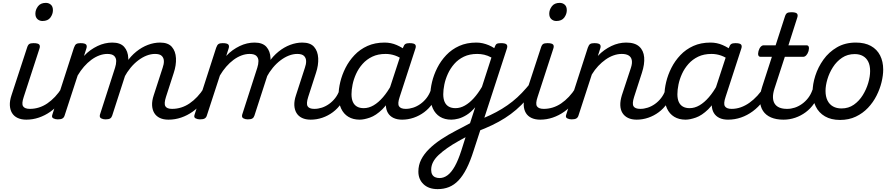

<svg xmlns="http://www.w3.org/2000/svg" viewBox="-20 -815 6208 1335"><path d="M163 17Q128 17 102.5 5Q77 -7 63.5 -29.5Q50 -52 48.5 -83Q47 -114 60 -153L168 -483Q174 -503 183.5 -509Q193 -515 213 -515Q244 -515 252.5 -505.5Q261 -496 254 -476L145 -141Q129 -94 140.5 -76Q152 -58 188 -58Q202 -58 207.5 -46.5Q213 -35 210.5 -20.5Q208 -6 196 5.5Q184 17 163 17ZM275 -669Q255 -669 240.5 -682Q226 -695 226 -720Q226 -747 244 -771Q262 -795 299 -795Q319 -795 333.5 -782.5Q348 -770 348 -744Q348 -717 330.5 -693Q313 -669 275 -669Z M163 17Q149 17 143 5.5Q137 -6 140 -20.5Q143 -35 155 -46.5Q167 -58 188 -58Q220 -58 250.5 -67.5Q281 -77 309 -96Q337 -115 362.5 -142Q388 -169 410 -204Q419 -217 430 -216Q441 -215 447 -206.5Q453 -198 448 -186Q428 -140 398 -102.5Q368 -65 330.5 -38.5Q293 -12 250.5 2.5Q208 17 163 17Z M1151 17Q1116 17 1091 5Q1066 -7 1052.5 -29.5Q1039 -52 1037.5 -83Q1036 -114 1049 -153L1111 -344Q1120 -369 1119.5 -390.5Q1119 -412 1105 -426Q1091 -440 1058 -440Q1029 -440 999.5 -428.5Q970 -417 941.5 -395.5Q913 -374 888.5 -344.5Q864 -315 844 -278H810Q828 -335 858.5 -380Q889 -425 927.5 -456Q966 -487 1008.5 -503Q1051 -519 1093 -519Q1149 -519 1175 -489Q1201 -459 1203.5 -410.5Q1206 -362 1188 -308L1134 -141Q1119 -94 1130 -76Q1141 -58 1176 -58Q1190 -58 1196 -46.5Q1202 -35 1199 -20.5Q1196 -6 1184 5.5Q1172 17 1151 17ZM381 15Q365 15 351 8Q337 1 344 -18L494 -483Q501 -503 510.5 -509Q520 -515 539 -515Q570 -515 578.5 -505.5Q587 -496 580 -476L564 -426Q585 -449 609 -466Q633 -483 658 -495Q683 -507 709 -513Q735 -519 761 -519Q817 -519 843.5 -489Q870 -459 872 -410.5Q874 -362 856 -308L760 -11Q756 2 746 8.5Q736 15 713 15Q697 15 683.5 8Q670 1 675 -18L780 -344Q788 -369 788 -390.5Q788 -412 774 -426Q760 -440 726 -440Q699 -440 670.5 -429.5Q642 -419 615 -399Q588 -379 564 -351.5Q540 -324 520 -290L429 -11Q425 2 414.5 8.5Q404 15 381 15Z M1152 17Q1138 17 1132 5.5Q1126 -6 1129 -20.5Q1132 -35 1144 -46.5Q1156 -58 1177 -58Q1209 -58 1239.5 -67.5Q1270 -77 1298 -96Q1326 -115 1351.5 -142Q1377 -169 1399 -204Q1408 -217 1419 -216Q1430 -215 1436 -206.5Q1442 -198 1437 -186Q1417 -140 1387 -102.5Q1357 -65 1319.5 -38.5Q1282 -12 1239.5 2.5Q1197 17 1152 17Z M2140 17Q2105 17 2080 5Q2055 -7 2041.5 -29.5Q2028 -52 2026.5 -83Q2025 -114 2038 -153L2100 -344Q2109 -369 2108.5 -390.5Q2108 -412 2094 -426Q2080 -440 2047 -440Q2018 -440 1988.5 -428.5Q1959 -417 1930.5 -395.5Q1902 -374 1877.5 -344.5Q1853 -315 1833 -278H1799Q1817 -335 1847.5 -380Q1878 -425 1916.5 -456Q1955 -487 1997.5 -503Q2040 -519 2082 -519Q2138 -519 2164 -489Q2190 -459 2192.5 -410.5Q2195 -362 2177 -308L2123 -141Q2108 -94 2119 -76Q2130 -58 2165 -58Q2179 -58 2185 -46.5Q2191 -35 2188 -20.5Q2185 -6 2173 5.5Q2161 17 2140 17ZM1370 15Q1354 15 1340 8Q1326 1 1333 -18L1483 -483Q1490 -503 1499.5 -509Q1509 -515 1528 -515Q1559 -515 1567.5 -505.5Q1576 -496 1569 -476L1553 -426Q1574 -449 1598 -466Q1622 -483 1647 -495Q1672 -507 1698 -513Q1724 -519 1750 -519Q1806 -519 1832.5 -489Q1859 -459 1861 -410.5Q1863 -362 1845 -308L1749 -11Q1745 2 1735 8.5Q1725 15 1702 15Q1686 15 1672.5 8Q1659 1 1664 -18L1769 -344Q1777 -369 1777 -390.5Q1777 -412 1763 -426Q1749 -440 1715 -440Q1688 -440 1659.5 -429.5Q1631 -419 1604 -399Q1577 -379 1553 -351.5Q1529 -324 1509 -290L1418 -11Q1414 2 1403.5 8.5Q1393 15 1370 15Z M2141 17Q2127 17 2121 5.5Q2115 -6 2118 -20.5Q2121 -35 2133 -46.5Q2145 -58 2166 -58Q2192 -58 2218 -66.5Q2244 -75 2268 -92Q2292 -109 2311 -133.5Q2330 -158 2341 -190Q2346 -205 2358 -205.5Q2370 -206 2379.5 -196.5Q2389 -187 2386 -173Q2376 -130 2352 -95Q2328 -60 2294.5 -35Q2261 -10 2221.5 3.5Q2182 17 2141 17Z M2481 17Q2435 17 2402 -3Q2369 -23 2351.5 -61Q2334 -99 2334 -151Q2334 -195 2346 -245Q2358 -295 2382.5 -343.5Q2407 -392 2445 -432Q2483 -472 2535 -495.5Q2587 -519 2654 -519Q2699 -519 2739 -501.5Q2779 -484 2811 -458L2799 -389Q2759 -418 2727 -429Q2695 -440 2661 -440Q2608 -440 2568.5 -421Q2529 -402 2501 -370.5Q2473 -339 2456 -301.5Q2439 -264 2431.5 -227Q2424 -190 2424 -160Q2424 -128 2433.5 -106.5Q2443 -85 2462 -74Q2481 -63 2509 -63Q2544 -63 2577.5 -82.5Q2611 -102 2643 -139Q2675 -176 2702 -226L2719 -179Q2682 -97 2638 -54.5Q2594 -12 2552.5 2.5Q2511 17 2481 17ZM2776 17Q2741 17 2716 5Q2691 -7 2677.5 -29.5Q2664 -52 2663 -83Q2662 -114 2674 -153L2782 -483Q2789 -503 2798.5 -509Q2808 -515 2827 -515Q2858 -515 2866.5 -505.5Q2875 -496 2868 -476L2759 -141Q2743 -94 2754.5 -76Q2766 -58 2801 -58Q2815 -58 2820.5 -46.5Q2826 -35 2823.5 -20.5Q2821 -6 2809 5.5Q2797 17 2776 17Z M2776 17Q2762 17 2756 5.5Q2750 -6 2753 -20.5Q2756 -35 2768 -46.5Q2780 -58 2801 -58Q2827 -58 2853 -66.5Q2879 -75 2903 -92Q2927 -109 2946 -133.5Q2965 -158 2976 -190Q2981 -205 2993 -205.5Q3005 -206 3014.5 -196.5Q3024 -187 3021 -173Q3011 -130 2987 -95Q2963 -60 2929.5 -35Q2896 -10 2856.5 3.5Q2817 17 2776 17Z M3023 500Q2961 500 2925 466Q2889 432 2889 378Q2889 333 2908.5 294.5Q2928 256 2963.5 221Q2999 186 3047 154Q3095 122 3153 92Q3169 84 3185 75.5Q3201 67 3217 58.5Q3233 50 3248 42L3284 -69Q3254 -34 3224 -15.5Q3194 3 3167 10Q3140 17 3118 17Q3072 17 3039.5 -3Q3007 -23 2989.5 -61Q2972 -99 2972 -151Q2972 -195 2984 -245Q2996 -295 3020.5 -343.5Q3045 -392 3083 -432Q3121 -472 3173 -495.5Q3225 -519 3292 -519Q3315 -519 3337 -514Q3359 -509 3379 -500.5Q3399 -492 3417 -480L3418 -484Q3425 -504 3433 -509.5Q3441 -515 3463 -515Q3494 -515 3502.5 -505.5Q3511 -496 3504 -476L3273 233Q3250 306 3224 357Q3198 408 3168 439.5Q3138 471 3102 485.5Q3066 500 3023 500ZM3036 423Q3066 423 3092.5 403Q3119 383 3142.5 341Q3166 299 3188 231L3217 139Q3208 144 3200 148.5Q3192 153 3184 157Q3176 161 3168 166Q3125 190 3090 214.5Q3055 239 3029.5 263Q3004 287 2991 312.5Q2978 338 2978 366Q2978 385 2985 398Q2992 411 3005.5 417Q3019 423 3036 423ZM3147 -63Q3180 -63 3212 -81Q3244 -99 3274 -132Q3304 -165 3331 -211L3397 -415Q3371 -429 3347 -434.5Q3323 -440 3298 -440Q3245 -440 3205.5 -421Q3166 -402 3138.5 -370.5Q3111 -339 3094 -301.5Q3077 -264 3069.5 -227Q3062 -190 3062 -160Q3062 -128 3071.5 -106.5Q3081 -85 3100 -74Q3119 -63 3147 -63Z M3296 100Q3289 104 3283 94Q3277 84 3275.5 69.5Q3274 55 3277.5 42Q3281 29 3290 27Q3343 7 3387.5 -14Q3432 -35 3470.5 -58.5Q3509 -82 3543.5 -109.5Q3578 -137 3608.5 -169Q3639 -201 3669 -238Q3679 -251 3690.5 -246.5Q3702 -242 3707 -229Q3712 -216 3702 -202Q3671 -157 3638 -120Q3605 -83 3569 -52Q3533 -21 3491.5 5.5Q3450 32 3402 55Q3354 78 3296 100Z M3736 17Q3701 17 3675.5 5Q3650 -7 3636.5 -29.5Q3623 -52 3621.5 -83Q3620 -114 3633 -153L3741 -483Q3747 -503 3756.5 -509Q3766 -515 3786 -515Q3817 -515 3825.5 -505.5Q3834 -496 3827 -476L3718 -141Q3702 -94 3713.5 -76Q3725 -58 3761 -58Q3775 -58 3780.5 -46.5Q3786 -35 3783.5 -20.5Q3781 -6 3769 5.5Q3757 17 3736 17ZM3848 -669Q3828 -669 3813.5 -682Q3799 -695 3799 -720Q3799 -747 3817 -771Q3835 -795 3872 -795Q3892 -795 3906.5 -782.5Q3921 -770 3921 -744Q3921 -717 3903.5 -693Q3886 -669 3848 -669Z M3736 17Q3722 17 3716 5.5Q3710 -6 3713 -20.5Q3716 -35 3728 -46.5Q3740 -58 3761 -58Q3793 -58 3823.5 -67.5Q3854 -77 3882 -96Q3910 -115 3935.5 -142Q3961 -169 3983 -204Q3992 -217 4003 -216Q4014 -215 4020 -206.5Q4026 -198 4021 -186Q4001 -140 3971 -102.5Q3941 -65 3903.5 -38.5Q3866 -12 3823.5 2.5Q3781 17 3736 17Z M4407 17Q4372 17 4347 5Q4322 -7 4308 -29.5Q4294 -52 4293 -83Q4292 -114 4304 -153L4367 -344Q4377 -375 4373 -396.5Q4369 -418 4351.5 -429Q4334 -440 4303 -440Q4275 -440 4246.5 -430Q4218 -420 4191 -401Q4164 -382 4139.5 -356Q4115 -330 4095 -297L4002 -11Q3998 2 3987.5 8.5Q3977 15 3954 15Q3938 15 3924 8Q3910 1 3917 -18L4067 -483Q4074 -503 4083.5 -509Q4093 -515 4112 -515Q4143 -515 4151.5 -505.5Q4160 -496 4153 -476L4137 -426Q4158 -449 4182 -466Q4206 -483 4231 -495Q4256 -507 4282 -513Q4308 -519 4334 -519Q4394 -519 4424.5 -491.5Q4455 -464 4459 -416.5Q4463 -369 4443 -308L4389 -141Q4374 -94 4385 -76Q4396 -58 4432 -58Q4446 -58 4451.5 -46.5Q4457 -35 4454.5 -20.5Q4452 -6 4440 5.5Q4428 17 4407 17Z M4407 17Q4393 17 4387 5.5Q4381 -6 4384 -20.5Q4387 -35 4399 -46.5Q4411 -58 4432 -58Q4458 -58 4484 -66.5Q4510 -75 4534 -92Q4558 -109 4577 -133.5Q4596 -158 4607 -190Q4612 -205 4624 -205.5Q4636 -206 4645.5 -196.5Q4655 -187 4652 -173Q4642 -130 4618 -95Q4594 -60 4560.5 -35Q4527 -10 4487.5 3.5Q4448 17 4407 17Z M4747 17Q4701 17 4668 -3Q4635 -23 4617.5 -61Q4600 -99 4600 -151Q4600 -195 4612 -245Q4624 -295 4648.5 -343.5Q4673 -392 4711 -432Q4749 -472 4801 -495.5Q4853 -519 4920 -519Q4965 -519 5005 -501.5Q5045 -484 5077 -458L5065 -389Q5025 -418 4993 -429Q4961 -440 4927 -440Q4874 -440 4834.5 -421Q4795 -402 4767 -370.5Q4739 -339 4722 -301.5Q4705 -264 4697.5 -227Q4690 -190 4690 -160Q4690 -128 4699.5 -106.5Q4709 -85 4728 -74Q4747 -63 4775 -63Q4810 -63 4843.5 -82.5Q4877 -102 4909 -139Q4941 -176 4968 -226L4985 -179Q4948 -97 4904 -54.5Q4860 -12 4818.5 2.5Q4777 17 4747 17ZM5042 17Q5007 17 4982 5Q4957 -7 4943.5 -29.5Q4930 -52 4929 -83Q4928 -114 4940 -153L5048 -483Q5055 -503 5064.5 -509Q5074 -515 5093 -515Q5124 -515 5132.5 -505.5Q5141 -496 5134 -476L5025 -141Q5009 -94 5020.5 -76Q5032 -58 5067 -58Q5081 -58 5086.5 -46.5Q5092 -35 5089.5 -20.5Q5087 -6 5075 5.5Q5063 17 5042 17Z M5042 17Q5028 17 5022 5.5Q5016 -6 5019 -20.5Q5022 -35 5034 -46.5Q5046 -58 5067 -58Q5100 -58 5131 -69Q5162 -80 5191 -100.5Q5220 -121 5246.5 -150Q5273 -179 5297 -216Q5306 -230 5316.5 -229Q5327 -228 5333.5 -219Q5340 -210 5335 -199Q5314 -150 5283.5 -110Q5253 -70 5214.5 -41.5Q5176 -13 5132.5 2Q5089 17 5042 17Z M5427 17Q5377 17 5341 1.5Q5305 -14 5285.5 -43.5Q5266 -73 5264 -115Q5262 -157 5279 -210L5347 -420H5268Q5257 -420 5253 -430Q5249 -440 5254 -460Q5260 -480 5269.5 -490Q5279 -500 5290 -500H5373L5437 -698Q5443 -718 5452.5 -724Q5462 -730 5482 -730Q5513 -730 5521.5 -720.5Q5530 -711 5523 -691L5462 -500H5588Q5599 -500 5603 -490.5Q5607 -481 5602 -460Q5596 -441 5586 -430.5Q5576 -420 5565 -420H5437L5365 -199Q5354 -165 5354.5 -138.5Q5355 -112 5366.5 -94Q5378 -76 5399.5 -67Q5421 -58 5452 -58Q5466 -58 5471.5 -46.5Q5477 -35 5474.5 -20.5Q5472 -6 5460 5.5Q5448 17 5427 17Z M5429 17Q5415 17 5409 5.5Q5403 -6 5406 -20.5Q5409 -35 5421 -46.5Q5433 -58 5454 -58Q5480 -58 5506 -66.5Q5532 -75 5556 -92Q5580 -109 5599 -133.5Q5618 -158 5629 -190Q5634 -205 5646 -205.5Q5658 -206 5667.5 -196.5Q5677 -187 5674 -173Q5664 -130 5640 -95Q5616 -60 5582.5 -35Q5549 -10 5509.5 3.5Q5470 17 5429 17Z M5821 19Q5759 19 5716 -6Q5673 -31 5651.5 -75.5Q5630 -120 5630 -176Q5630 -229 5649 -288.5Q5668 -348 5705.5 -400.5Q5743 -453 5799.5 -486Q5856 -519 5931 -519Q5993 -519 6035.5 -495.5Q6078 -472 6099.5 -429.5Q6121 -387 6121 -331Q6121 -291 6109.5 -243.5Q6098 -196 6074.5 -149.5Q6051 -103 6015 -65Q5979 -27 5930.5 -4Q5882 19 5821 19ZM5831 -61Q5880 -61 5917 -87Q5954 -113 5979 -153.5Q6004 -194 6017 -238.5Q6030 -283 6030 -321Q6030 -360 6017 -386Q6004 -412 5980 -425.5Q5956 -439 5923 -439Q5873 -439 5835 -413.5Q5797 -388 5771.5 -348Q5746 -308 5733 -264Q5720 -220 5720 -183Q5720 -144 5733.5 -116.5Q5747 -89 5772 -75Q5797 -61 5831 -61Z"/></svg>

Font: Playwrite IE
Style: Regular
Weight: 400
Designer: Veronika Burian, José Scaglione
Foundry: TypeTogether
Version: Version 1.002